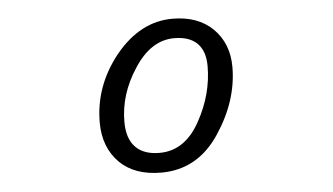

<svg xmlns="http://www.w3.org/2000/svg" viewBox="-41 -544 1083 624"><g transform="rotate(-5 500.0 -232.5)"><path d="M461.9 -49.8Q411.1 -49.8 384.3 -76.7Q356.4 -104.5 356.4 -160.2Q356.4 -250 410.2 -332Q464.8 -417 541 -417Q590.8 -417 616.2 -391.6Q641.6 -366.2 641.6 -317.4Q641.6 -225.6 593.8 -139.2Q544.9 -49.8 461.9 -49.8ZM461.9 14.6Q580.6 14.6 651.4 -91.8Q721.7 -197.3 721.7 -307.6Q721.7 -383.8 672.9 -432.6Q624 -480.5 541 -480.5Q436 -480.5 356 -383.3Q276.4 -284.7 276.4 -165Q276.4 -84 326.2 -33.7Q375 14.6 461.9 14.6Z"/></g></svg>

Font: YuPearl-Light
Style: Light
Weight: 300
Designer: Max Yao
Foundry: Max-Everyday
Version: Version 1.011; ttfautohint (v1.8.3)